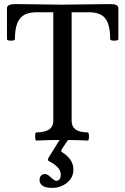

<svg xmlns="http://www.w3.org/2000/svg" viewBox="-20 -686 615 941"><path d="M158.2 2.9Q152.3 2.9 152.3 -17.1Q152.3 -37.1 158.2 -37.1Q241.2 -37.1 241.2 -94.2V-626H160.2Q103 -626 78.1 -595.5Q53.2 -564.9 53.2 -494.1Q53.2 -486.8 33.7 -486.8Q14.2 -486.8 14.2 -494.1V-645Q14.2 -656.2 24.4 -661.1Q34.7 -666 57.1 -666Q94.7 -666 170.4 -664.6Q246.1 -663.1 284.2 -663.1Q323.7 -663.1 401.9 -664.6Q480 -666 519 -666Q541 -666 550.5 -661.1Q560.1 -656.2 560.1 -645V-494.1Q560.1 -486.8 540 -486.8Q520 -486.8 520 -494.1Q520 -564.9 496.1 -595.5Q472.2 -626 416 -626H331.1V-94.2Q331.1 -37.1 410.2 -37.1Q416 -37.1 416 -17.1Q416 2.9 410.2 2.9Q396 2 379.6 1.5Q363.3 1 343.5 0.7Q323.7 0.5 313 0L283.2 44.9Q279.8 50.3 279.8 53.2Q279.8 58.6 289.1 63Q339.8 97.2 339.8 144Q339.8 185.1 308.1 210Q276.4 234.9 234.9 234.9Q204.6 234.9 189.2 224.6Q173.8 214.4 173.8 195.8Q173.8 182.1 181.2 174.6Q188.5 167 200.2 167Q212.9 167 229 183.1Q247.6 200.2 254.9 200.2Q277.8 200.2 277.8 169.9Q277.8 134.3 224.1 106Q214.8 101.6 214.8 97.2Q214.8 94.7 216.8 88.9L272 0Q215.3 0 158.2 2.9Z"/></svg>

Font: Junicode SmCond Medium
Style: Regular
Weight: 500
Width: 4
Designer: Peter S. Baker
Version: Version 2.206